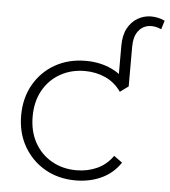

<svg xmlns="http://www.w3.org/2000/svg" viewBox="-53 -795 750 848"><g transform="rotate(5 322.0 -371.5)"><path d="M511 -430 463 -431V-606Q463 -653 479.5 -683.5Q496 -714 523 -730Q550 -746 581.5 -746.5Q613 -747 644 -733L632 -694Q602 -708 574 -703Q546 -698 528.5 -673.5Q511 -649 511 -606ZM313 4Q237 4 177.5 -30Q118 -64 83.5 -124Q49 -184 49 -261Q49 -339 83.5 -399Q118 -459 177.5 -492.5Q237 -526 313 -526Q376 -526 427.5 -502Q479 -478 511 -430L474 -403Q446 -443 404 -462Q362 -481 313 -481Q252 -481 203.5 -453.5Q155 -426 127.5 -376.5Q100 -327 100 -261Q100 -195 127.5 -145.5Q155 -96 203.5 -68.5Q252 -41 313 -41Q362 -41 404 -60Q446 -79 474 -119L511 -92Q479 -44 427.5 -20Q376 4 313 4Z"/></g></svg>

Font: Montserrat Thin Light
Style: Regular
Weight: 300
Version: Version 9.000